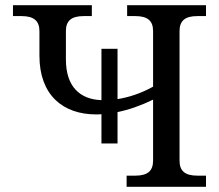

<svg xmlns="http://www.w3.org/2000/svg" viewBox="-20 -720 844 740"><path d="M351 -279C358 -279 364 -279 371 -280V-167H433V-288C477 -297 523 -313 570 -336V-101C570 -61 549 -43 501 -43H468V0H774V-43H741C693 -43 672 -61 672 -101V-600C672 -640 693 -658 741 -658H774V-700H470V-658H501C549 -658 570 -640 570 -600V-386C523 -360 477 -345 433 -338V-532H371V-334C288 -337 234 -386 234 -491V-600C234 -640 255 -658 303 -658H334V-700H30V-658H63C111 -658 132 -639 132 -600V-505C132 -355 221 -279 351 -279Z"/></svg>

Font: LT Superior Serif Medium
Style: Regular
Weight: 500
Designer: Daniel Lyons
Foundry: LyonsType
Version: Version 2.120;FEAKit 1.0